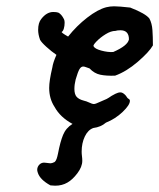

<svg xmlns="http://www.w3.org/2000/svg" viewBox="-20 -414 505 609"><path d="M465 -270Q453 -249 417 -218Q381 -187 345 -174Q317 -173 298 -177Q279 -181 264 -197Q260 -198 254 -200.5Q248 -203 244 -203Q237 -203 232 -194.5Q227 -186 220 -162Q216 -146 216 -132Q216 -115 223 -107Q230 -99 245 -95Q254 -93 263.5 -88.5Q273 -84 277 -84Q283 -84 295 -90Q312 -97 318 -100Q324 -103 334 -110Q337 -112 346 -116.5Q355 -121 362 -121Q369 -121 377 -113Q380 -110 382 -106.5Q384 -103 387 -101Q392 -99 392 -94Q392 -81 369 -59Q346 -37 316 -25Q300 -11 276 -8Q259 -2 249 19Q239 40 239 67Q239 74 240 81.5Q241 89 241 96Q241 115 225.5 135.5Q210 156 194 165Q177 175 155 175L140 174Q107 156 100 134Q98 128 98 125Q98 115 105 108Q112 101 122 102Q138 104 140 104Q145 104 153 100Q157 97 159.5 90Q162 83 164 73Q171 36 180 14Q189 -8 210 -21Q171 -42 153 -75Q136 -101 136 -135Q136 -158 146 -200Q148 -215 159 -240Q143 -251 127 -265.5Q111 -280 107 -288Q101 -305 101 -319Q101 -342 111 -354Q128 -376 149 -376Q159 -376 165 -374Q175 -369 183 -353Q185 -349 185 -342Q185 -332 182.5 -323.5Q180 -315 176 -313Q173 -311 196 -298Q223 -332 256.5 -358Q290 -384 317 -391Q329 -394 342 -394Q357 -394 393 -390Q442 -371 454 -355Q462 -340 463.5 -318.5Q465 -297 465 -270ZM389 -289Q389 -318 362 -318Q352 -318 346 -316Q332 -316 315 -305.5Q298 -295 286 -282.5Q274 -270 277 -267Q281 -259 301.5 -253.5Q322 -248 339 -249Q385 -269 389 -289Z"/></svg>

Font: Caveat
Style: Bold
Weight: 700
Designer: Pablo Impallari
Foundry: Pablo Impallari
Version: Version 1.500; ttfautohint (v1.6)